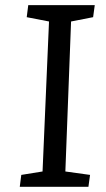

<svg xmlns="http://www.w3.org/2000/svg" viewBox="-20 -720 407 740"><path d="M168.9 -637.2 83 -653.8 88.9 -700.2H345.2L338.9 -653.8L253.9 -637.2L231.9 -59.1L327.1 -45.9L320.8 0H56.2L62 -45.9L144 -59.1Z"/></svg>

Font: Literata Book
Style: Italic
Weight: 400
Italic angle: -3°
Designer: Latin by Veronika Burian and Jose Scaglione. Greek by Irene Vlachou. Cyrillic by Vera Evstafieva
Foundry: TypeTogether
Version: Version 1.003;PS 001.003;hotconv 1.0.88;makeotf.lib2.5.64775